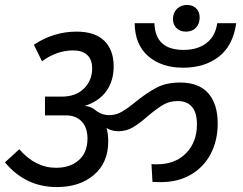

<svg xmlns="http://www.w3.org/2000/svg" viewBox="-20 -773 983 777"><path d="M680 -696Q680 -721 696 -737Q712 -753 737 -753Q760 -753 774 -739Q788 -725 788 -702Q788 -677 773 -661Q758 -645 732 -645Q709 -645 694.5 -659Q680 -673 680 -696ZM936 -679Q923 -588 865.5 -543.5Q808 -499 721 -499Q634 -499 580 -545.5Q526 -592 525 -679H605Q608 -571 723 -571Q780 -571 816 -599Q852 -627 859 -679ZM861 -273Q861 -204 832.5 -150Q804 -96 752 -66Q700 -36 632 -36Q608 -36 597 -37L593 -109Q601 -108 614 -108Q689 -108 733 -153Q777 -198 777 -270Q777 -317 757 -340.5Q737 -364 699 -364Q666 -364 640.5 -349Q615 -334 578 -303Q544 -273 517.5 -257.5Q491 -242 459 -242Q432 -242 411 -255Q418 -233 418 -201Q418 -115 360.5 -65.5Q303 -16 210 -16Q83 -16 0 -116L58 -169Q123 -94 207 -94Q264 -94 299 -125Q334 -156 334 -212Q334 -257 310.5 -281.5Q287 -306 248 -306H162V-382H230Q287 -382 320 -415Q353 -448 353 -496Q353 -532 333 -550.5Q313 -569 276 -569Q210 -569 150 -525L117 -592Q197 -645 290 -645Q364 -645 402 -608Q440 -571 440 -504Q440 -446 410.5 -404.5Q381 -363 322 -344Q348 -344 373 -322Q395 -307 422 -307Q449 -307 472.5 -320.5Q496 -334 529 -361Q576 -399 615 -419Q654 -439 709 -439Q785 -439 823 -395.5Q861 -352 861 -273Z"/></svg>

Font: FiraGO
Style: Italic
Weight: 400
Italic angle: -8°
Designer: bBox Type GmbH
Foundry: bBox Type GmbH
Version: Version 1.001